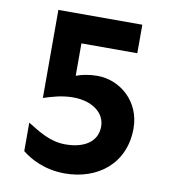

<svg xmlns="http://www.w3.org/2000/svg" viewBox="-77 -721 716 803"><g transform="rotate(10 281.0 -319.5)"><path d="M106.4 -654.3V-280.3C142.6 -292 182.6 -304.7 232.4 -304.7C309.6 -304.7 367.2 -264.6 367.2 -205.1C367.2 -138.7 310.5 -105.5 232.4 -105.5C165 -105.5 115.2 -140.6 68.4 -168.9V-47.9C102.5 -20.5 164.1 14.6 251 14.6C388.7 14.6 502 -69.3 502 -220.7C502 -335 412.1 -411.1 315.4 -411.1C280.3 -411.1 248 -404.3 225.6 -395.5V-533.2H462.9V-654.3Z"/></g></svg>

Font: Sen-gleads
Style: Bold
Weight: 700
Designer: Kosal Sen, Philatype
Foundry: Philatype
Version: Version 1.004; ttfautohint (v1.8.3)